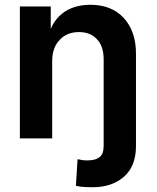

<svg xmlns="http://www.w3.org/2000/svg" viewBox="-20 -575 656 802"><path d="M63 3V-548H192V-456H193Q211 -500 253 -528Q297 -555 358 -555Q445 -555 496 -501Q549 -444 548 -347V35Q548 119 498 163Q448 207 368 207Q344 207 333 206Q317 206 297 201L304 90Q308 91 326 94Q332 95 346 95Q378 95 395 82Q413 69 413 35V-327Q413 -382 385 -411Q358 -441 310 -441Q259 -441 230 -409Q198 -377 198 -320V3Z"/></svg>

Font: Sinter Bold
Style: Regular
Weight: 700
Foundry: Adobe & rsms
Version: Version 1.000